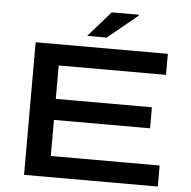

<svg xmlns="http://www.w3.org/2000/svg" viewBox="-58 -933 984 991"><g transform="rotate(5 434.0 -437.5)"><path d="M103 0V-687H788V-578H232V-405H730V-296H232V-109H796V0ZM365 -743 481 -875H622V-871L466 -743Z"/></g></svg>

Font: Archivo Expanded Medium
Style: Regular
Weight: 500
Width: 7
Designer: Hector Gatti
Foundry: Omnibus-Type
Version: Version 2.001